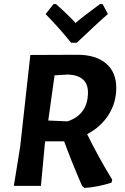

<svg xmlns="http://www.w3.org/2000/svg" viewBox="-20 -913 614 943"><path d="M484 -893 510 -844Q471 -811 357 -703H329Q276 -770 204 -844L243 -893H255Q318 -837 351 -800Q385 -830 471 -893ZM361 -644Q450 -644 500.5 -601.5Q551 -559 551 -481Q551 -409 513.5 -349.5Q476 -290 408 -254Q466 -136 531 -31L528 -16Q460 6 395 10L383 0Q327 -130 295 -219H202L200 -204L181 0H48L79 -192L129 -643ZM315 -547 248 -543 217 -321 312 -317Q412 -351 412 -459Q412 -542 315 -547Z"/></svg>

Font: Alegreya Sans SC
Style: Bold Italic
Weight: 700
Italic angle: -7°
Designer: Juan Pablo del Peral
Foundry: Huerta Tipografica
Version: Version 2.007